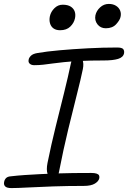

<svg xmlns="http://www.w3.org/2000/svg" viewBox="-32 -947 652 978"><path d="M142 -615Q128 -615 119.5 -622.5Q111 -630 114 -643Q115 -652 125 -662.5Q135 -673 159 -677Q205 -685 272.5 -691Q340 -697 416 -701Q492 -705 564 -705Q589 -705 595.5 -697Q602 -689 600 -676Q596 -655 569.5 -647Q543 -639 497 -639Q426 -639 377 -636.5Q328 -634 294 -630.5Q260 -627 235 -623.5Q210 -620 188.5 -617.5Q167 -615 142 -615ZM238 -40Q218 -40 210.5 -61Q203 -82 210 -117Q229 -211 251.5 -301.5Q274 -392 294.5 -474.5Q315 -557 329 -624Q333 -644 340.5 -654.5Q348 -665 362 -665Q379 -665 387.5 -644.5Q396 -624 390 -595Q380 -546 360 -467.5Q340 -389 315.5 -288Q291 -187 268 -69Q262 -40 238 -40ZM26 11Q3 11 -5.5 2.5Q-14 -6 -11 -20Q-9 -32 -1 -40Q7 -48 24 -49Q58 -53 95 -55.5Q132 -58 172 -60Q212 -62 254.5 -63.5Q297 -65 341.5 -65.5Q386 -66 433 -66Q451 -66 460.5 -62.5Q470 -59 472.5 -53.5Q475 -48 474 -40Q471 -24 451.5 -12Q432 0 395 0Q311 0 238.5 2.5Q166 5 111 8Q56 11 26 11ZM507 -803Q480 -803 464.5 -823Q449 -843 454 -869Q459 -892 478 -909.5Q497 -927 522 -927Q544 -927 559 -917.5Q574 -908 580 -893Q586 -878 582 -861Q579 -845 560 -824Q541 -803 507 -803ZM274 -793Q254 -793 241 -802Q228 -811 223 -827.5Q218 -844 222 -864Q227 -887 245 -905Q263 -923 287 -923Q313 -923 328 -913.5Q343 -904 348.5 -888.5Q354 -873 350 -854Q345 -830 326 -811.5Q307 -793 274 -793Z"/></svg>

Font: Shantell Sans Light
Style: Italic
Weight: 300
Italic angle: -11°
Designer: Stephen Nixon, Anya Danilova, Shantell Martin
Foundry: Arrow Type
Version: Version 1.008;[ac192a2d6]